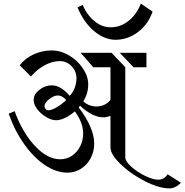

<svg xmlns="http://www.w3.org/2000/svg" viewBox="-20 -981 1021 1062"><path d="M313 -100Q349 -100 378 -119.5Q407 -139 423.5 -172Q440 -205 440 -243Q440 -302 394 -365Q367 -342 340 -329Q313 -316 291 -316Q265 -316 235.5 -333.5Q206 -351 186 -377Q166 -403 166 -428Q166 -459 197.5 -484Q229 -509 267 -509Q291 -509 316.5 -494Q342 -479 365 -451Q383 -468 393 -494.5Q403 -521 403 -548Q403 -587 376 -615Q349 -643 311 -643Q269 -643 227 -620Q185 -597 151 -558L89 -620Q119 -659 166.5 -680.5Q214 -702 265 -702Q316 -702 363 -674Q410 -646 439 -602Q468 -558 468 -514Q468 -464 441 -421Q454 -407 473.5 -399.5Q493 -392 513 -392Q535 -392 556 -401Q577 -410 591 -429V-609H496L426 -689H597L673 -609V-111Q673 -89 705.5 -59.5Q738 -30 782 -8.5Q826 13 856 13Q870 13 884 5.5Q898 -2 907 -17L981 30Q950 61 917 61Q860 61 782 21.5Q704 -18 647.5 -72.5Q591 -127 591 -166V-340Q569 -332 552 -332Q492 -332 423 -396L415 -387Q456 -334 478.5 -282.5Q501 -231 501 -187Q501 -143 481.5 -106Q462 -69 428 -47.5Q394 -26 353 -26Q292 -26 230 -67Q168 -108 115 -182Q62 -256 28 -352L61 -366Q104 -248 173 -174Q242 -100 313 -100ZM642 -689H790V-609H719ZM346 -427Q325 -453 300 -453Q278 -453 252 -432.5Q226 -412 226 -394Q226 -386 232 -378.5Q238 -371 247 -371Q264 -371 290 -385.5Q316 -400 346 -427ZM592 -830Q646 -830 691 -865.5Q736 -901 759 -961L824 -917Q800 -847 743.5 -804Q687 -761 619 -761Q557 -761 499.5 -810Q442 -859 409 -940L437 -954Q461 -898 502.5 -864Q544 -830 592 -830Z"/></svg>

Font: Amita
Style: Regular
Weight: 400
Designer: Eduardo Rodriguez Tunni, Modular Infotech, Brian J. Bonislawsky
Foundry: Eduardo Rodriguez Tunni, Modular Infotech, Brian J. Bonislawsky
Version: Version 1.004